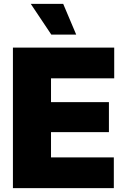

<svg xmlns="http://www.w3.org/2000/svg" viewBox="-20 -974 653 994"><path d="M46.9 0V-727.5H571.3V-568.4H244.1V-445.3H543.9V-290H244.1V-159.2H569.3V0ZM245.6 -794.9 139.2 -954.1H307.1L374.5 -794.9Z"/></svg>

Font: Inter Black
Style: Regular
Weight: 900
Designer: Rasmus Andersson
Foundry: rsms
Version: Version 4.000;git-a52131595